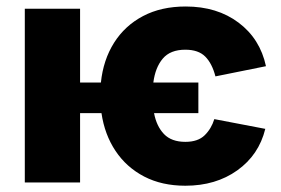

<svg xmlns="http://www.w3.org/2000/svg" viewBox="-20 -573 884 603"><path d="M603 -313.9V-217.7H463.8Q471.6 -176.5 495 -152Q518.5 -127.5 562.1 -127.5Q601.6 -127.5 622.7 -148.1Q643.8 -168.7 653.1 -198.9L813.2 -168.3Q793 -86.3 725.3 -38Q657.7 10.3 562.1 10.3Q488.3 10.3 432.7 -18.6Q377.1 -47.6 342.9 -98.9Q308.6 -150.2 298.7 -217.7H231.5V0H57.9V-545.5H231.5V-313.9H296.9Q304.3 -384.9 338.2 -438.7Q372.2 -492.5 429.2 -522.5Q486.2 -552.6 563.2 -552.6Q661.9 -552.6 729.4 -501.8Q796.9 -451 815.3 -365.1L656.6 -333.1Q646 -373.9 624.5 -395.4Q603 -416.9 562.1 -416.9Q514.9 -416.9 491.3 -389Q467.7 -361.2 461.6 -313.9Z"/></svg>

Font: Inter UI Extra Bold
Style: Regular
Weight: 800
Designer: Rasmus Andersson
Foundry: rsms
Version: 3.2;8d6f07862